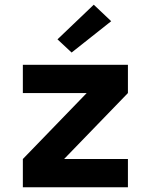

<svg xmlns="http://www.w3.org/2000/svg" viewBox="-20 -795 640 815"><path d="M77 0V-120L348 -400H77V-520H523V-400L252 -120H523V0ZM284 -572 224 -628 378 -775 452 -705Z"/></svg>

Font: Iosevka SS04 Heavy Extended
Style: Regular
Weight: 900
Width: 7
Monospace: yes
Designer: Belleve Invis
Foundry: Belleve Invis
Version: Version 19.0.0; ttfautohint (v1.8.4)